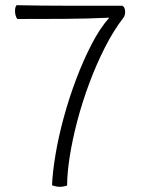

<svg xmlns="http://www.w3.org/2000/svg" viewBox="-20 -713 543 738"><path d="M238 0Q224 5 209.5 5Q195 5 180 -1Q182 -51 193.5 -119.5Q205 -188 225.5 -263Q246 -338 273.5 -410.5Q301 -483 333 -544.5Q365 -606 400 -645Q313 -641 224.5 -640.5Q136 -640 47 -640Q42 -645 39.5 -655.5Q37 -666 38 -677Q39 -688 44 -693Q93 -692 140.5 -691.5Q188 -691 236 -691H450Q460 -686 461 -670Q462 -654 453 -643Q416 -595 383 -530Q350 -465 323 -392.5Q296 -320 277 -247.5Q258 -175 248 -111Q238 -47 238 0Z"/></svg>

Font: Arima Thin Light
Style: Regular
Weight: 300
Version: Version 1.100